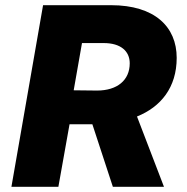

<svg xmlns="http://www.w3.org/2000/svg" viewBox="-20 -720 720 740"><path d="M24 0H205L248 -241H336L415 0H612L508 -271C600 -308 661 -383 661 -497C661 -617 576 -700 408 -700H146ZM264 -372 296 -554H380C445 -554 480 -523 480 -476C480 -411 432 -371 354 -371Z"/></svg>

Font: Fixel Display 20240404 ExBold
Style: Italic
Weight: 800
Italic angle: -10°
Designer: AlfaBravo + MacPaw
Foundry: Kyrylo Tkachov, Marchela Mozhyna, Serhii Makarenko, Maria Weinstein, Zakhar Kryvoshyya
Version: Version 1.211;Glyphs 3.2 (3225)